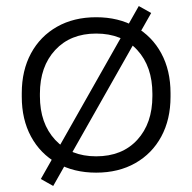

<svg xmlns="http://www.w3.org/2000/svg" viewBox="-20 -557 636 635"><path d="M52 -237V-249Q52 -324 82.5 -380.5Q113 -437 168.5 -468.5Q224 -500 298 -500Q372 -500 427.5 -468.5Q483 -437 513.5 -380.5Q544 -324 544 -249V-237Q544 -162 513.5 -105.5Q483 -49 427.5 -17.5Q372 14 298 14Q224 14 168.5 -17.5Q113 -49 82.5 -105.5Q52 -162 52 -237ZM484 -239V-247Q484 -337 434 -391.5Q384 -446 298 -446Q213 -446 162.5 -391.5Q112 -337 112 -247V-239Q112 -149 162.5 -94.5Q213 -40 298 -40Q384 -40 434 -94.5Q484 -149 484 -239ZM156 58 115 35 439 -537 480 -514Z"/></svg>

Font: Space Grotesk Frontify Light
Style: Regular
Weight: 300
Designer: Florian Karsten
Version: Version 2.000